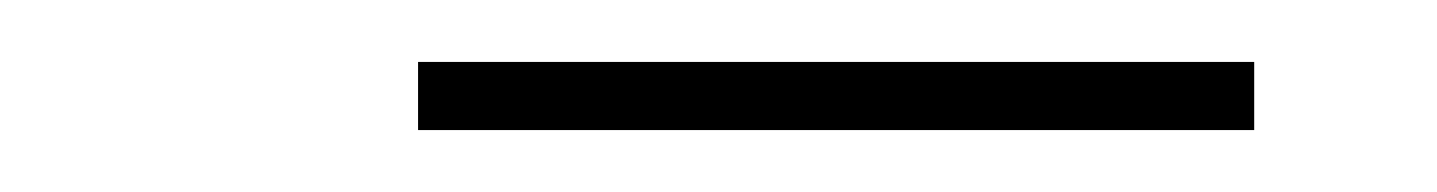

<svg xmlns="http://www.w3.org/2000/svg" viewBox="-20 -705 464 62"><path d="M115 -663V-685H385V-663Z"/></svg>

Font: Lexend Deca Thin
Style: Regular
Weight: 250
Designer: Bonnie Shaver-Troup, Thomas Jockin
Foundry: Lexend
Version: Version 1.007